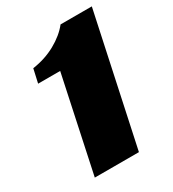

<svg xmlns="http://www.w3.org/2000/svg" viewBox="-158 -724 734 814"><g transform="rotate(-30 209.0 -317.5)"><path d="M72 -532Q134 -541 184.5 -569Q235 -597 265 -635H418L282 0H66L165 -465H57Z"/></g></svg>

Font: Racing Sans One
Style: Regular
Weight: 400
Designer: Pablo Impallari, Rodrigo Fuenzalida
Foundry: Pablo Impallari, Rodrigo Fuenzalida
Version: Version 1.001; ttfautohint (v0.8) -G 200 -r 50